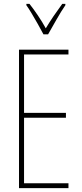

<svg xmlns="http://www.w3.org/2000/svg" viewBox="-20 -970 421 990"><path d="M333 0H78V-714H333V-689H104V-388H320V-363H104V-25H333ZM204 -793Q191 -818 174.5 -847Q158 -876 142.5 -902Q127 -928 116 -943V-950H132Q152 -925 175 -891Q198 -857 216 -824Q236 -857 256 -886.5Q276 -916 301 -950H317V-943Q295 -911 271.5 -869.5Q248 -828 228 -793Z"/></svg>

Font: Noto Sans ExtraCondensed Thin
Style: Regular
Weight: 100
Width: 2
Designer: Monotype Design Team
Foundry: Monotype Imaging Inc.
Version: Version 2.013; ttfautohint (v1.8.4.7-5d5b)